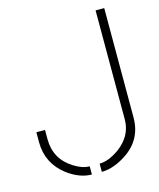

<svg xmlns="http://www.w3.org/2000/svg" viewBox="-105 -760 696 839"><g transform="rotate(-15 242.5 -340.0)"><path d="M19.5 -188.5V-236.3H58.6V-195.3Q58.6 -104.5 134.8 -56.6Q172.9 -32.2 206.1 -32.2V4.9Q152.3 4.9 96.7 -36.1Q20.5 -94.7 19.5 -188.5ZM251 4.9V-32.2Q291 -32.2 339.8 -66.4Q406.2 -115.2 407.2 -188.5V-683.6H446.3V-188.5Q446.3 -80.1 347.7 -24.4Q296.9 4.9 251 4.9Z"/></g></svg>

Font: Post No Bills Jaffna Light
Style: Regular
Weight: 300
Designer: Kosala Senevirathne, Siva Puranthara, Lasantha Premarathna, Tharique Azeez
Foundry: Mooniak
Version: Version 1.220 ; ttfautohint (v1.6)